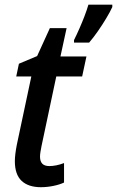

<svg xmlns="http://www.w3.org/2000/svg" viewBox="-20 -778 493 808"><path d="M152.3 9.8Q99.6 9.8 71 -16.8Q42.5 -43.5 42.5 -99.6Q42.5 -113.8 44.7 -131.3Q46.9 -148.9 50.8 -168.9L111.8 -456.1H48.3L59.6 -509.8L136.2 -542L189.9 -659.7H260.3L234.4 -540.5H343.8L325.7 -456.1H216.8L154.8 -163.6Q152.3 -151.4 150.4 -139.6Q148.4 -127.9 148.4 -118.7Q148.4 -99.1 158 -89.1Q167.5 -79.1 188 -79.1Q201.7 -79.1 217.3 -82.3Q232.9 -85.4 249.5 -91.8V-9.8Q231 -1 204.3 4.4Q177.7 9.8 152.3 9.8ZM291.5 -598.6V-609.4Q302.7 -631.8 314.2 -658Q325.7 -684.1 335.7 -710.2Q345.7 -736.3 352.1 -758.3H452.6V-748.5Q443.4 -728 427.2 -701.2Q411.1 -674.3 392.3 -647.2Q373.5 -620.1 355 -598.6Z"/></svg>

Font: Open Sans SemiCondensed SemiBold
Style: Italic
Weight: 600
Width: 4
Italic angle: -12°
Designer: Monotype Design Team
Foundry: Monotype Imaging Inc.
Version: Version 3.000